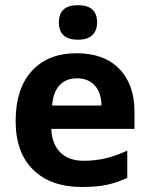

<svg xmlns="http://www.w3.org/2000/svg" viewBox="-20 -726 589 755"><path d="M282.7 -418Q238.8 -418 213.6 -390.1Q188.5 -362.3 185.1 -311H378.9Q378.4 -362.3 352.5 -390.1Q326.7 -418 282.7 -418ZM302.2 9.3Q179.7 9.3 110.6 -58.3Q41.5 -126 41.5 -250Q41.5 -377.4 105.2 -447Q168.9 -516.6 281.7 -516.6Q389.2 -516.6 449 -455.3Q508.8 -394 508.8 -286.1V-219.2H181.6Q184.1 -160.2 216.8 -127Q249.5 -93.8 308.6 -93.8Q354 -93.8 394.8 -103.3Q435.5 -112.8 480.5 -133.8V-26.9Q443.8 -8.8 402.6 0.2Q361.3 9.3 302.2 9.3ZM211.4 -638.2Q211.4 -705.6 286.6 -705.6Q361.8 -705.6 361.8 -638.2Q361.8 -606 343 -587.9Q324.2 -569.8 286.6 -569.8Q211.4 -569.8 211.4 -638.2Z"/></svg>

Font: Bpm'online Open Sans
Style: Bold
Weight: 700
Foundry: Ascender Corporation
Version: Version 1.10